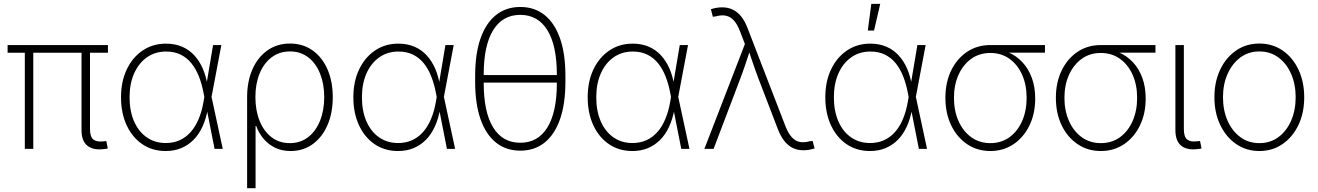

<svg xmlns="http://www.w3.org/2000/svg" viewBox="-20 -773 6846 997"><path d="M514.6 1.5Q462.4 7.3 432.9 -17.1Q403.3 -41.5 403.3 -97.2V-522.5H447.3V-103.5Q447.3 -61.5 465.3 -48.1Q483.4 -34.7 518.1 -39.1Q523.9 -39.6 526.1 -39.8Q528.3 -40 532.2 -40.5L539.6 -2Q535.2 -1 528.6 0Q522 1 514.6 1.5ZM108.9 0V-522.5H152.8V0ZM19.5 -499V-539.1H540.5V-499Z M840.3 11.2Q771 11.2 718.8 -24.4Q666.5 -60.1 637.5 -123Q608.4 -186 608.4 -268.1Q608.4 -349.6 638.2 -412.4Q668 -475.1 720.7 -510.7Q773.4 -546.4 841.8 -546.4Q888.7 -546.4 925.5 -530.5Q962.4 -514.6 989 -485.6Q1015.6 -456.5 1032.7 -417.5Q1049.8 -378.4 1057.1 -332H1071.8L1078.1 -271.5L1136.7 0H1094.2L1037.1 -290Q1028.3 -336.9 1012.7 -376.5Q997.1 -416 973.6 -444.8Q950.2 -473.6 917.7 -489.5Q885.3 -505.4 842.3 -505.4Q786.1 -505.4 743.4 -475.6Q700.7 -445.8 676.8 -392.3Q652.8 -338.9 652.8 -268.1Q652.8 -196.8 676 -143.3Q699.2 -89.8 741.7 -60.1Q784.2 -30.3 840.8 -30.3Q880.4 -30.3 912.6 -44.7Q944.8 -59.1 969.7 -86.9Q994.6 -114.7 1011.5 -154.8Q1028.3 -194.8 1037.1 -246.1L1086.4 -539.1H1129.4L1078.1 -268.1L1072.3 -207H1059.1Q1049.8 -155.3 1031 -114.7Q1012.2 -74.2 984.1 -46.1Q956.1 -18.1 919.9 -3.4Q883.8 11.2 840.3 11.2Z M1263.2 204.1V-268.6Q1263.2 -350.6 1291 -413.3Q1318.8 -476.1 1368.9 -511.5Q1418.9 -546.9 1485.8 -546.9Q1552.7 -546.9 1602.8 -511.5Q1652.8 -476.1 1680.4 -413.3Q1708 -350.6 1708 -268.6Q1708 -187 1680.7 -123.8Q1653.3 -60.5 1604 -24.7Q1554.7 11.2 1489.3 11.2Q1443.4 11.2 1407.7 -6.3Q1372.1 -23.9 1347.7 -53.5Q1323.2 -83 1310.5 -118.7H1307.1V204.1ZM1484.9 -29.8Q1540 -29.8 1580.1 -60.8Q1620.1 -91.8 1641.8 -146Q1663.6 -200.2 1663.6 -269Q1663.6 -336.9 1642.1 -390.6Q1620.6 -444.3 1580.8 -475.1Q1541 -505.9 1485.8 -505.9Q1430.7 -505.9 1390.4 -475.3Q1350.1 -444.8 1328.1 -391.4Q1306.2 -337.9 1306.2 -269Q1306.2 -199.7 1327.9 -145.8Q1349.6 -91.8 1389.6 -60.8Q1429.7 -29.8 1484.9 -29.8Z M2046.9 11.2Q1977.5 11.2 1925.3 -24.4Q1873 -60.1 1844 -123Q1814.9 -186 1814.9 -268.1Q1814.9 -349.6 1844.7 -412.4Q1874.5 -475.1 1927.2 -510.7Q1980 -546.4 2048.3 -546.4Q2095.2 -546.4 2132.1 -530.5Q2168.9 -514.6 2195.6 -485.6Q2222.2 -456.5 2239.3 -417.5Q2256.3 -378.4 2263.7 -332H2278.3L2284.7 -271.5L2343.3 0H2300.8L2243.7 -290Q2234.9 -336.9 2219.2 -376.5Q2203.6 -416 2180.2 -444.8Q2156.7 -473.6 2124.3 -489.5Q2091.8 -505.4 2048.8 -505.4Q1992.7 -505.4 1950 -475.6Q1907.2 -445.8 1883.3 -392.3Q1859.4 -338.9 1859.4 -268.1Q1859.4 -196.8 1882.6 -143.3Q1905.8 -89.8 1948.2 -60.1Q1990.7 -30.3 2047.4 -30.3Q2086.9 -30.3 2119.1 -44.7Q2151.4 -59.1 2176.3 -86.9Q2201.2 -114.7 2218 -154.8Q2234.9 -194.8 2243.7 -246.1L2293 -539.1H2335.9L2284.7 -268.1L2278.8 -207H2265.6Q2256.3 -155.3 2237.5 -114.7Q2218.8 -74.2 2190.7 -46.1Q2162.6 -18.1 2126.5 -3.4Q2090.3 11.2 2046.9 11.2Z M2681.6 9.3Q2607.9 9.3 2555.4 -32.7Q2502.9 -74.7 2475.1 -154.5Q2447.3 -234.4 2447.3 -347.7V-379.9Q2447.3 -493.7 2475.1 -573.2Q2502.9 -652.8 2555.4 -694.8Q2607.9 -736.8 2681.6 -736.8Q2755.9 -736.8 2808.1 -694.8Q2860.4 -652.8 2888.2 -573.2Q2916 -493.7 2916 -379.9V-347.7Q2916 -234.4 2888.2 -154.5Q2860.4 -74.7 2808.1 -32.7Q2755.9 9.3 2681.6 9.3ZM2681.6 -31.7Q2773.4 -31.7 2822.5 -111.3Q2871.6 -190.9 2871.6 -342.8V-384.8Q2871.6 -536.6 2822.5 -616.2Q2773.4 -695.8 2681.6 -695.8Q2589.8 -695.8 2540.8 -616.2Q2491.7 -536.6 2491.7 -384.8V-342.8Q2491.7 -190.9 2540.8 -111.3Q2589.8 -31.7 2681.6 -31.7ZM2476.1 -344.2V-383.3H2888.7V-344.2Z M3263.7 11.2Q3194.3 11.2 3142.1 -24.4Q3089.8 -60.1 3060.8 -123Q3031.7 -186 3031.7 -268.1Q3031.7 -349.6 3061.5 -412.4Q3091.3 -475.1 3144 -510.7Q3196.8 -546.4 3265.1 -546.4Q3312 -546.4 3348.9 -530.5Q3385.7 -514.6 3412.4 -485.6Q3439 -456.5 3456.1 -417.5Q3473.1 -378.4 3480.5 -332H3495.1L3501.5 -271.5L3560.1 0H3517.6L3460.4 -290Q3451.7 -336.9 3436 -376.5Q3420.4 -416 3397 -444.8Q3373.5 -473.6 3341.1 -489.5Q3308.6 -505.4 3265.6 -505.4Q3209.5 -505.4 3166.7 -475.6Q3124 -445.8 3100.1 -392.3Q3076.2 -338.9 3076.2 -268.1Q3076.2 -196.8 3099.4 -143.3Q3122.6 -89.8 3165 -60.1Q3207.5 -30.3 3264.2 -30.3Q3303.7 -30.3 3335.9 -44.7Q3368.2 -59.1 3393.1 -86.9Q3418 -114.7 3434.8 -154.8Q3451.7 -194.8 3460.4 -246.1L3509.8 -539.1H3552.7L3501.5 -268.1L3495.6 -207H3482.4Q3473.1 -155.3 3454.3 -114.7Q3435.5 -74.2 3407.5 -46.1Q3379.4 -18.1 3343.3 -3.4Q3307.1 11.2 3263.7 11.2Z M3637.7 0 3848.1 -544.4 3823.2 -608.9Q3809.1 -646.5 3791 -666.5Q3772.9 -686.5 3749.8 -691.4Q3726.6 -696.3 3696.8 -688L3681.6 -686L3671.4 -725.1Q3684.6 -729.5 3699.5 -732.2Q3714.4 -734.9 3729.5 -734.9Q3760.7 -734.9 3785.4 -722.9Q3810.1 -710.9 3829.3 -686.8Q3848.6 -662.6 3862.8 -624.5L4058.1 -119.1Q4072.8 -81.5 4090.8 -61.3Q4108.9 -41 4132.1 -36.1Q4155.3 -31.2 4184.6 -39.6L4199.7 -41L4210 -2.4Q4196.8 2 4182.1 4.6Q4167.5 7.3 4151.9 7.3Q4121.1 7.3 4096.7 -4.6Q4072.3 -16.6 4053 -40.8Q4033.7 -64.9 4019 -103L3921.9 -356Q3905.8 -397.9 3891.8 -439Q3877.9 -480 3863.8 -521.5H3877.9Q3864.3 -480.5 3850.6 -439.2Q3836.9 -397.9 3820.8 -356L3685.5 0Z M4497.6 11.2Q4428.2 11.2 4376 -24.4Q4323.7 -60.1 4294.7 -123Q4265.6 -186 4265.6 -268.1Q4265.6 -349.6 4295.4 -412.4Q4325.2 -475.1 4377.9 -510.7Q4430.7 -546.4 4499 -546.4Q4545.9 -546.4 4582.8 -530.5Q4619.6 -514.6 4646.2 -485.6Q4672.9 -456.5 4689.9 -417.5Q4707 -378.4 4714.4 -332H4729L4735.4 -271.5L4793.9 0H4751.5L4694.3 -290Q4685.5 -336.9 4669.9 -376.5Q4654.3 -416 4630.9 -444.8Q4607.4 -473.6 4575 -489.5Q4542.5 -505.4 4499.5 -505.4Q4443.4 -505.4 4400.6 -475.6Q4357.9 -445.8 4334 -392.3Q4310.1 -338.9 4310.1 -268.1Q4310.1 -196.8 4333.3 -143.3Q4356.4 -89.8 4398.9 -60.1Q4441.4 -30.3 4498 -30.3Q4537.6 -30.3 4569.8 -44.7Q4602.1 -59.1 4627 -86.9Q4651.9 -114.7 4668.7 -154.8Q4685.5 -194.8 4694.3 -246.1L4743.7 -539.1H4786.6L4735.4 -268.1L4729.5 -207H4716.3Q4707 -155.3 4688.2 -114.7Q4669.4 -74.2 4641.4 -46.1Q4613.3 -18.1 4577.1 -3.4Q4541 11.2 4497.6 11.2ZM4486.3 -614.3 4504.4 -752.9H4550.8L4518.6 -614.3Z M5122.6 11.2Q5054.7 11.2 5002 -24.4Q4949.2 -60.1 4919.2 -122.3Q4889.2 -184.6 4889.2 -265.1Q4889.2 -345.7 4919.4 -407.5Q4949.7 -469.2 5002.2 -504.2Q5054.7 -539.1 5122.6 -539.1H5406.2V-499.5H5184.6L5122.6 -498Q5065.9 -498 5023.7 -467.8Q4981.4 -437.5 4957.5 -384.8Q4933.6 -332 4933.6 -265.1Q4933.6 -197.8 4957.3 -144.5Q4981 -91.3 5023.4 -60.5Q5065.9 -29.8 5122.6 -29.8Q5179.7 -29.8 5221.9 -60.5Q5264.2 -91.3 5287.6 -144.5Q5311 -197.8 5311 -265.1Q5311 -332 5287.6 -384.8Q5264.2 -437.5 5221.7 -467.8Q5179.2 -498 5122.6 -498V-519.5Q5172.9 -519.5 5215.3 -501.5Q5257.8 -483.4 5289.3 -449.7Q5320.8 -416 5338.1 -368.4Q5355.5 -320.8 5355.5 -261.2Q5355.5 -182.6 5325.4 -121.1Q5295.4 -59.6 5242.9 -24.2Q5190.4 11.2 5122.6 11.2Z M5696.3 11.2Q5628.4 11.2 5575.7 -24.4Q5522.9 -60.1 5492.9 -122.3Q5462.9 -184.6 5462.9 -265.1Q5462.9 -345.7 5493.2 -407.5Q5523.4 -469.2 5575.9 -504.2Q5628.4 -539.1 5696.3 -539.1H5980V-499.5H5758.3L5696.3 -498Q5639.6 -498 5597.4 -467.8Q5555.2 -437.5 5531.2 -384.8Q5507.3 -332 5507.3 -265.1Q5507.3 -197.8 5531 -144.5Q5554.7 -91.3 5597.2 -60.5Q5639.6 -29.8 5696.3 -29.8Q5753.4 -29.8 5795.7 -60.5Q5837.9 -91.3 5861.3 -144.5Q5884.8 -197.8 5884.8 -265.1Q5884.8 -332 5861.3 -384.8Q5837.9 -437.5 5795.4 -467.8Q5752.9 -498 5696.3 -498V-519.5Q5746.6 -519.5 5789.1 -501.5Q5831.5 -483.4 5863 -449.7Q5894.5 -416 5911.9 -368.4Q5929.2 -320.8 5929.2 -261.2Q5929.2 -182.6 5899.2 -121.1Q5869.1 -59.6 5816.7 -24.2Q5764.2 11.2 5696.3 11.2Z M6194.8 1.5Q6142.1 7.3 6112.8 -17.1Q6083.5 -41.5 6083.5 -97.2V-539.1H6127.4V-103.5Q6127.4 -61.5 6145.3 -48.1Q6163.1 -34.7 6197.3 -39.6Q6203.1 -40 6205.3 -40Q6207.5 -40 6211.4 -41L6219.2 -2Q6214.4 -1 6208 0Q6201.7 1 6194.8 1.5Z M6519.5 11.2Q6451.7 11.2 6399.2 -24.9Q6346.7 -61 6316.4 -124Q6286.1 -187 6286.1 -268.1Q6286.1 -349.1 6316.4 -412.1Q6346.7 -475.1 6399.2 -511Q6451.7 -546.9 6519.5 -546.9Q6587.4 -546.9 6639.9 -511Q6692.4 -475.1 6722.4 -411.9Q6752.4 -348.6 6752.4 -268.1Q6752.4 -187 6722.4 -124Q6692.4 -61 6639.9 -24.9Q6587.4 11.2 6519.5 11.2ZM6519.5 -29.8Q6576.7 -29.8 6618.9 -61.3Q6661.1 -92.8 6684.6 -146.7Q6708 -200.7 6708 -268.1Q6708 -335 6684.6 -388.9Q6661.1 -442.9 6618.7 -474.4Q6576.2 -505.9 6519.5 -505.9Q6462.9 -505.9 6420.7 -474.4Q6378.4 -442.9 6354.5 -389.2Q6330.6 -335.4 6330.6 -268.1Q6330.6 -200.7 6354.2 -146.7Q6377.9 -92.8 6420.4 -61.3Q6462.9 -29.8 6519.5 -29.8Z"/></svg>

Font: Inter 18pt ExtraLight
Style: Regular
Weight: 250
Designer: Rasmus Andersson
Foundry: rsms
Version: Version 4.001;git-66647c0bb